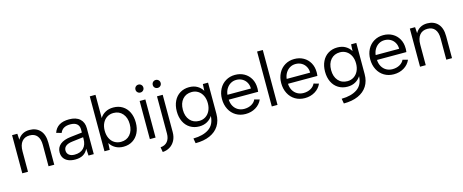

<svg xmlns="http://www.w3.org/2000/svg" viewBox="-45 -1476 5863 2432"><g transform="rotate(-15 2886.5 -260.0)"><path d="M74.1 -500H143.1L148.3 -420Q170.5 -461.1 209.6 -484.1Q248.6 -507 302 -507Q390.2 -507 441.8 -451.1Q493.5 -395.2 493.5 -288V0H418.5V-279.3Q418.5 -357.1 384.9 -398.3Q351.4 -439.5 287.5 -439.5Q221.7 -439.5 185.4 -395.7Q149.1 -351.8 149.1 -267.9V0H74.1Z M599 -132.5Q599 -196.2 646.5 -236.1Q694 -275.9 786.6 -286.2L936.7 -303.2V-344.7Q936.7 -390.4 907.7 -415.9Q878.6 -441.5 819.8 -441.5Q767.7 -441.5 735.4 -422.2Q703.1 -402.9 688.3 -364.6L621.3 -383.8Q641.5 -444.5 691.4 -475.8Q741.3 -507 822.2 -507Q914 -507 962.8 -462.3Q1011.7 -417.5 1011.7 -340.8V0H942.7L936.7 -91Q914.7 -43.4 873.3 -18.9Q831.9 5.5 769.3 5.5Q716 5.5 677.9 -11.1Q639.8 -27.7 619.4 -58.6Q599 -89.5 599 -132.5ZM936.7 -220.5V-241.9L791.5 -224.4Q733.4 -217.4 705.2 -195.1Q677 -172.8 677 -136.5Q677 -99.9 703.5 -78.1Q729.9 -56.3 776.7 -56.3Q853.1 -56.3 894.9 -99.4Q936.7 -142.4 936.7 -220.5Z M1225.6 -88.5 1221.1 0H1152.1V-720H1227.1V-415.5Q1252.5 -457.1 1297.3 -482.1Q1342.1 -507 1402 -507Q1469.7 -507 1521.5 -475.1Q1573.2 -443.3 1601.5 -384.8Q1629.7 -326.3 1629.7 -250Q1629.7 -172.7 1601.1 -114.7Q1572.5 -56.7 1521.1 -24.9Q1469.7 7 1402 7Q1341.4 7 1295.8 -19.3Q1250.3 -45.6 1225.6 -88.5ZM1550.3 -250Q1550.3 -335.1 1505.2 -387.2Q1460.1 -439.2 1386.3 -439.2Q1339 -439.2 1301.7 -415.9Q1264.4 -392.7 1243.2 -350Q1222.1 -307.3 1222.1 -250Q1222.1 -192.9 1243.2 -149.8Q1264.4 -106.6 1301.8 -83.7Q1339.2 -60.8 1386.3 -60.8Q1460.9 -60.8 1505.6 -112.3Q1550.3 -163.9 1550.3 -250Z M1747.1 -500H1822.1V0H1747.1ZM1733.1 -651.8Q1733.1 -674.7 1748.1 -689.7Q1763.2 -704.6 1784.9 -704.6Q1806.6 -704.6 1821.7 -689.7Q1836.8 -674.7 1836.8 -651.8Q1836.8 -630.6 1821.7 -615.6Q1806.7 -600.7 1785 -600.7Q1763.2 -600.7 1748.2 -615.6Q1733.1 -630.6 1733.1 -651.8Z M1974.6 -11.8V-500H2049.6V-11.1Q2049.6 53.1 2024 100.1Q1998.4 147 1955.8 172.4Q1913.2 197.7 1862.7 200L1851.5 135.2Q1910.8 131.2 1942.7 92.2Q1974.6 53.2 1974.6 -11.8ZM1959.8 -651.8Q1959.8 -674.7 1974.9 -689.7Q1990 -704.6 2011.7 -704.6Q2033.4 -704.6 2048.5 -689.7Q2063.6 -674.7 2063.6 -651.8Q2063.6 -629.8 2048.5 -615.2Q2033.4 -600.7 2011.7 -600.7Q1990 -600.7 1974.9 -615.2Q1959.8 -629.8 1959.8 -651.8Z M2569.2 -84.2Q2544.2 -43.6 2499.8 -18.3Q2455.4 7 2395.6 7Q2328.5 7 2276.4 -24.9Q2224.3 -56.7 2195.8 -115.1Q2167.3 -173.5 2167.3 -250Q2167.3 -326.3 2195.8 -384.8Q2224.3 -443.3 2276.4 -475.1Q2328.5 -507 2395.6 -507Q2458.2 -507 2502.8 -480.4Q2547.5 -453.9 2571.5 -412L2575.9 -500H2644.2V-91.6Q2644.2 -0.3 2602.6 65.1Q2561 130.5 2482.4 165.2Q2403.7 200 2293.5 200L2282.3 135.2Q2411.1 133.5 2487.6 81.1Q2564 28.8 2569.2 -84.2ZM2574.2 -250Q2574.2 -307.1 2553.1 -349.9Q2531.9 -392.7 2495.4 -415.9Q2458.8 -439.2 2412.5 -439.2Q2336.9 -439.2 2291.8 -387.7Q2246.8 -336.1 2246.8 -250Q2246.8 -163.9 2291.8 -112.3Q2336.9 -60.8 2412.5 -60.8Q2458.8 -60.8 2495.7 -84.4Q2532.7 -108.1 2553.4 -150.9Q2574.2 -193.7 2574.2 -250Z M2760.5 -254.3Q2760.5 -326.5 2791 -384.4Q2821.5 -442.3 2875.8 -474.6Q2930 -507 2997.8 -507Q3065.2 -507 3118 -477.3Q3170.7 -447.5 3200.5 -394.4Q3230.2 -341.3 3230.2 -273.1V-259.6Q3229.5 -250.3 3228.7 -242.1Q3228 -233.9 3227.2 -223.9H2841.5Q2843.8 -175 2865 -137.8Q2886.3 -100.6 2922.1 -80.3Q2957.9 -60 3003 -60Q3055.6 -60 3096.5 -82.4Q3137.4 -104.9 3154.7 -143.2L3221.5 -124.5Q3194.2 -63 3135.9 -28Q3077.5 7 3003 7Q2932 7 2877 -26Q2822 -59 2791.3 -118.5Q2760.5 -178 2760.5 -254.3ZM2997.8 -441.5Q2956.9 -441.5 2923.5 -422.1Q2890.1 -402.6 2868.3 -367.7Q2846.5 -332.7 2841.5 -287.9H3149.2Q3149.5 -331.8 3129.8 -367Q3110.2 -402.1 3075.8 -421.8Q3041.3 -441.5 2997.8 -441.5Z M3346.1 -720H3421.1V0H3346.1Z M3537.5 -254.3Q3537.5 -326.5 3568 -384.4Q3598.5 -442.3 3652.8 -474.6Q3707 -507 3774.8 -507Q3842.2 -507 3895 -477.3Q3947.7 -447.5 3977.5 -394.4Q4007.2 -341.3 4007.2 -273.1V-259.6Q4006.5 -250.3 4005.7 -242.1Q4005 -233.9 4004.2 -223.9H3618.5Q3620.8 -175 3642 -137.8Q3663.3 -100.6 3699.1 -80.3Q3734.9 -60 3780 -60Q3832.6 -60 3873.5 -82.4Q3914.4 -104.9 3931.7 -143.2L3998.5 -124.5Q3971.2 -63 3912.9 -28Q3854.5 7 3780 7Q3709 7 3654 -26Q3599 -59 3568.3 -118.5Q3537.5 -178 3537.5 -254.3ZM3774.8 -441.5Q3733.9 -441.5 3700.5 -422.1Q3667.1 -402.6 3645.3 -367.7Q3623.5 -332.7 3618.5 -287.9H3926.2Q3926.5 -331.8 3906.8 -367Q3887.2 -402.1 3852.8 -421.8Q3818.3 -441.5 3774.8 -441.5Z M4513.2 -84.2Q4488.2 -43.6 4443.8 -18.3Q4399.4 7 4339.6 7Q4272.5 7 4220.4 -24.9Q4168.3 -56.7 4139.8 -115.1Q4111.3 -173.5 4111.3 -250Q4111.3 -326.3 4139.8 -384.8Q4168.3 -443.3 4220.4 -475.1Q4272.5 -507 4339.6 -507Q4402.2 -507 4446.8 -480.4Q4491.5 -453.9 4515.5 -412L4519.9 -500H4588.2V-91.6Q4588.2 -0.3 4546.6 65.1Q4505 130.5 4426.4 165.2Q4347.7 200 4237.5 200L4226.3 135.2Q4355.1 133.5 4431.6 81.1Q4508 28.8 4513.2 -84.2ZM4518.2 -250Q4518.2 -307.1 4497.1 -349.9Q4475.9 -392.7 4439.4 -415.9Q4402.8 -439.2 4356.5 -439.2Q4280.9 -439.2 4235.8 -387.7Q4190.8 -336.1 4190.8 -250Q4190.8 -163.9 4235.8 -112.3Q4280.9 -60.8 4356.5 -60.8Q4402.8 -60.8 4439.7 -84.4Q4476.7 -108.1 4497.4 -150.9Q4518.2 -193.7 4518.2 -250Z M4704.5 -254.3Q4704.5 -326.5 4735 -384.4Q4765.5 -442.3 4819.8 -474.6Q4874 -507 4941.8 -507Q5009.2 -507 5062 -477.3Q5114.7 -447.5 5144.5 -394.4Q5174.2 -341.3 5174.2 -273.1V-259.6Q5173.5 -250.3 5172.7 -242.1Q5172 -233.9 5171.2 -223.9H4785.5Q4787.8 -175 4809 -137.8Q4830.3 -100.6 4866.1 -80.3Q4901.9 -60 4947 -60Q4999.6 -60 5040.5 -82.4Q5081.4 -104.9 5098.7 -143.2L5165.5 -124.5Q5138.2 -63 5079.9 -28Q5021.5 7 4947 7Q4876 7 4821 -26Q4766 -59 4735.3 -118.5Q4704.5 -178 4704.5 -254.3ZM4941.8 -441.5Q4900.9 -441.5 4867.5 -422.1Q4834.1 -402.6 4812.3 -367.7Q4790.5 -332.7 4785.5 -287.9H5093.2Q5093.5 -331.8 5073.8 -367Q5054.2 -402.1 5019.8 -421.8Q4985.3 -441.5 4941.8 -441.5Z M5290.1 -500H5359.1L5364.3 -420Q5386.5 -461.1 5425.6 -484.1Q5464.6 -507 5518 -507Q5606.2 -507 5657.8 -451.1Q5709.5 -395.2 5709.5 -288V0H5634.5V-279.3Q5634.5 -357.1 5600.9 -398.3Q5567.4 -439.5 5503.5 -439.5Q5437.7 -439.5 5401.4 -395.7Q5365.1 -351.8 5365.1 -267.9V0H5290.1Z"/></g></svg>

Font: AF Albert Sans Medium
Style: Regular
Weight: 500
Designer: Andreas Rasmussen
Foundry: a.Foundry
Version: Version 1.300;Glyphs 3.2 (3231)